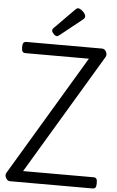

<svg xmlns="http://www.w3.org/2000/svg" viewBox="-76 -1318 831 1367"><g transform="rotate(5 340.0 -634.5)"><path d="M49 0Q37 0 27.5 -9.5Q18 -19 15 -33Q12 -47 19 -58L533 -918H80Q65 -918 58.5 -927Q52 -936 52 -958Q52 -981 58.5 -989.5Q65 -998 80 -998H620Q639 -998 649.5 -978Q660 -958 650 -940L136 -80H639Q654 -80 660 -71.5Q666 -63 666 -40Q666 -18 660 -9Q654 0 639 0ZM292 -1058Q281 -1058 268 -1071.5Q255 -1085 255 -1095Q255 -1099 256 -1103Q257 -1107 263 -1113L406 -1258Q411 -1263 415.5 -1266Q420 -1269 426 -1269Q435 -1269 448 -1260Q461 -1251 470.5 -1239Q480 -1227 480 -1216Q480 -1209 477.5 -1204Q475 -1199 465 -1191L311 -1068Q305 -1064 300.5 -1061Q296 -1058 292 -1058Z"/></g></svg>

Font: Playwrite NG Modern
Style: Regular
Weight: 400
Designer: Veronika Burian, José Scaglione
Foundry: TypeTogether
Version: Version 1.002